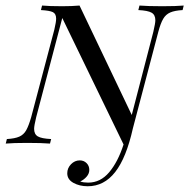

<svg xmlns="http://www.w3.org/2000/svg" viewBox="-47 -510 672 682"><path d="M605.6 -490.3 601.6 -474.2Q573.4 -472.6 557.7 -465.7Q541.9 -458.9 532.7 -443.1Q523.4 -427.4 515.3 -396.8L425 -54Q401.6 50.8 362.1 101.2Q322.6 151.6 264.5 151.6Q235.5 151.6 213.7 139.5Q191.9 127.4 191.9 105.6Q191.9 87.1 205.2 73.4Q218.5 59.7 236.3 59.7Q250.8 59.7 260.5 69.4Q270.2 79 270.2 93.5Q270.2 106.5 260.9 117.3Q251.6 128.2 237.9 134.7Q250 138.7 266.1 138.7Q309.7 138.7 340.7 102Q371.8 65.3 391.9 3.2L174.2 -446L81.5 -93.5Q74.2 -62.9 74.2 -52.4Q74.2 -33.1 87.5 -25.4Q100.8 -17.7 134.7 -16.1L130.6 0Q101.6 -2.4 49.2 -2.4Q0 -2.4 -26.6 0L-22.6 -16.1Q5.6 -17.7 21.4 -24.6Q37.1 -31.5 46 -47.2Q54.8 -62.9 63.7 -93.5L146 -404.8Q152.4 -432.3 152.4 -443.5Q152.4 -461.3 140.7 -466.9Q129 -472.6 98.4 -474.2L102.4 -490.3Q127.4 -487.9 174.2 -487.9Q208.1 -487.9 235.5 -490.3L421 -101.6L497.6 -396.8Q504.8 -427.4 504.8 -437.9Q504.8 -457.3 491.5 -464.9Q478.2 -472.6 444.4 -474.2L448.4 -490.3Q477.4 -487.9 529.8 -487.9Q579 -487.9 605.6 -490.3Z"/></svg>

Font: Playfair Display SC
Style: Italic
Weight: 400
Italic angle: -14°
Designer: Claus Eggers Sørensen
Foundry: Claus Eggers Sørensen
Version: Version 1.202; ttfautohint (v1.6)